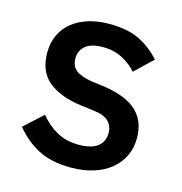

<svg xmlns="http://www.w3.org/2000/svg" viewBox="-86 -611 667 702"><g transform="rotate(15 247.0 -260.0)"><path d="M243 12Q169 12 119 -14Q69 -40 32 -86L102 -150Q131 -115 166.5 -95.5Q202 -76 249 -76Q297 -76 320.5 -94.5Q344 -113 344 -146Q344 -171 327.5 -188.5Q311 -206 270 -211L222 -217Q142 -227 96.5 -263.5Q51 -300 51 -372Q51 -410 65 -439.5Q79 -469 104.5 -489.5Q130 -510 165.5 -521Q201 -532 244 -532Q314 -532 358.5 -510Q403 -488 438 -449L371 -385Q351 -409 318.5 -426.5Q286 -444 244 -444Q199 -444 177.5 -426Q156 -408 156 -379Q156 -349 175 -334Q194 -319 236 -312L284 -306Q370 -293 409.5 -255.5Q449 -218 449 -155Q449 -117 434.5 -86.5Q420 -56 393 -34Q366 -12 328 0Q290 12 243 12Z"/></g></svg>

Font: IBM Plex Sans Thai Looped Medium
Style: Regular
Weight: 500
Designer: Mike Abbink, Paul van der Laan, Pieter van Rosmalen, Ben Mitchell, Mark Frömberg
Foundry: Bold Monday
Version: Version 1.1